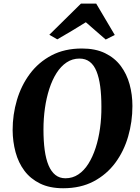

<svg xmlns="http://www.w3.org/2000/svg" viewBox="-20 -1018 766 1049"><path d="M325 10.5Q251.5 10.5 199 -15.2Q146.5 -41 113.5 -85Q80.5 -129 65 -186.5Q49.5 -244 49 -307Q49 -392 72.5 -471.5Q96 -551 143.2 -614.5Q190.5 -678 261.5 -715.5Q332.5 -753 427.5 -753Q501.5 -753 554 -727.5Q606.5 -702 639.5 -658Q672.5 -614 688 -557.5Q703.5 -501 703.5 -439Q703.5 -353 680.2 -272.5Q657 -192 609.8 -128.2Q562.5 -64.5 491.5 -27Q420.5 10.5 325 10.5ZM337.5 -44Q376.5 -44 408 -65Q439.5 -86 463 -123.5Q486.5 -161 502.5 -210.2Q518.5 -259.5 526.5 -317Q534.5 -374.5 534 -435.5Q534 -497.5 527.5 -546Q521 -594.5 507.2 -628.5Q493.5 -662.5 470.5 -680.2Q447.5 -698 414 -698Q375.5 -698 344 -677Q312.5 -656 289 -619Q265.5 -582 249.5 -532.8Q233.5 -483.5 225.5 -427Q217.5 -370.5 217.5 -310.5Q217.5 -247.5 224.2 -198Q231 -148.5 245.5 -114.2Q260 -80 282.8 -62Q305.5 -44 337.5 -44ZM249.5 -828 422.5 -998.5H505.5L607 -827L557.5 -802Q530.5 -825.5 503.2 -849.2Q476 -873 449 -896.5Q411 -872.5 371.5 -849Q332 -825.5 293 -803Z"/></svg>

Font: Merriweather 36pt ExtraBold
Style: Italic
Weight: 800
Italic angle: -7.8°
Version: Version 2.101